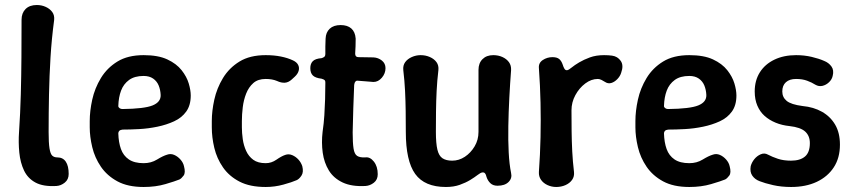

<svg xmlns="http://www.w3.org/2000/svg" viewBox="-20 -733 3392 766"><path d="M205 9Q153 12 122 -4.5Q91 -21 76 -52.5Q61 -84 57 -124.5Q53 -165 56 -207Q61 -282 63 -356.5Q65 -431 65.5 -505Q66 -579 66 -654Q66 -681 82 -697Q98 -713 127 -713Q146 -713 162.5 -705.5Q179 -698 188.5 -685Q198 -672 196 -653Q186 -578 181.5 -504Q177 -430 175.5 -355.5Q174 -281 174 -206Q174 -163 177.5 -141Q181 -119 188.5 -112Q196 -105 209 -105Q231 -105 242.5 -88Q254 -71 254 -39Q254 -17 238.5 -4.5Q223 8 205 9Z M553 13Q490 13 448.5 -9.5Q407 -32 382.5 -68Q358 -104 348 -146Q338 -188 338 -225V-250Q338 -290 348 -335.5Q358 -381 382.5 -421.5Q407 -462 448.5 -487.5Q490 -513 553 -513Q611 -513 647.5 -496Q684 -479 704.5 -453Q725 -427 733 -400Q741 -373 741 -352Q741 -313 723 -288Q705 -263 674.5 -249Q644 -235 608 -227.5Q572 -220 535.5 -218Q499 -216 469 -216Q460 -215 456 -211Q452 -207 452 -201Q453 -165 462.5 -138.5Q472 -112 494 -97Q516 -82 553 -82Q583 -82 606.5 -96.5Q630 -111 647 -116Q661 -121 675 -115Q689 -109 700 -96.5Q711 -84 714 -70Q721 -44 712.5 -32.5Q704 -21 696 -17Q679 -10 640 1.5Q601 13 553 13ZM468 -298Q556 -299 589 -312.5Q622 -326 621 -354Q620 -375 613 -392Q606 -409 591 -419.5Q576 -430 553 -430Q517 -430 495 -414Q473 -398 463 -371.5Q453 -345 452 -310Q452 -305 457 -301.5Q462 -298 468 -298Z M1040 13Q977 13 935.5 -8.5Q894 -30 869.5 -65.5Q845 -101 835 -143Q825 -185 825 -225V-250Q825 -290 835 -335.5Q845 -381 869.5 -421.5Q894 -462 935.5 -487.5Q977 -513 1040 -513Q1073 -513 1100.5 -507.5Q1128 -502 1149 -492Q1164 -485 1169.5 -474Q1175 -463 1171.5 -450.5Q1168 -438 1156 -427L1144 -416Q1131 -404 1116.5 -403Q1102 -402 1085 -410Q1066 -418 1040 -418Q1009 -418 990.5 -401.5Q972 -385 962 -359.5Q952 -334 948.5 -305Q945 -276 945 -250V-225Q945 -203 948.5 -178Q952 -153 962 -131Q972 -109 990.5 -95.5Q1009 -82 1040 -82Q1063 -82 1083 -96Q1103 -110 1118 -115Q1132 -120 1146 -114Q1160 -108 1170.5 -96.5Q1181 -85 1186 -70Q1192 -46 1182.5 -32Q1173 -18 1163 -14Q1145 -6 1110.5 3.5Q1076 13 1040 13Z M1438 9Q1383 12 1347 -5Q1311 -22 1292 -53Q1273 -84 1267.5 -124Q1262 -164 1267 -207Q1272 -241 1274 -273Q1276 -305 1277 -337Q1278 -369 1278 -403Q1278 -409 1276.5 -411.5Q1275 -414 1271 -416Q1267 -418 1263 -419Q1238 -422 1228 -432Q1218 -442 1218 -461Q1218 -479 1228 -489Q1238 -499 1263 -501Q1270 -503 1274 -506.5Q1278 -510 1278 -517Q1278 -532 1278 -548Q1278 -564 1279 -579Q1280 -604 1295.5 -618.5Q1311 -633 1339 -633Q1366 -633 1381.5 -619.5Q1397 -606 1399 -579Q1399 -564 1398.5 -549Q1398 -534 1397 -519Q1397 -505 1410 -505Q1426 -505 1441 -504.5Q1456 -504 1470 -504Q1489 -503 1503.5 -491.5Q1518 -480 1518 -461Q1518 -440 1503.5 -423Q1489 -406 1470 -406Q1455 -407 1439 -408.5Q1423 -410 1407 -411Q1402 -412 1398 -407.5Q1394 -403 1393 -394Q1391 -347 1389.5 -301Q1388 -255 1387 -205Q1387 -163 1390.5 -140.5Q1394 -118 1405 -111Q1416 -104 1437 -105Q1456 -108 1471.5 -88.5Q1487 -69 1487 -38Q1487 -16 1471.5 -4Q1456 8 1438 9Z M2019 -43Q2024 -22 2009 -7Q1994 8 1965 8Q1947 8 1936.5 -2Q1926 -12 1921 -27Q1919 -37 1915 -41.5Q1911 -46 1904 -45Q1897 -44 1885.5 -35Q1874 -26 1856 -15Q1838 -4 1814 4.5Q1790 13 1759 13Q1674 13 1636.5 -39Q1599 -91 1599 -207Q1599 -249 1598.5 -289.5Q1598 -330 1596 -370.5Q1594 -411 1589 -453Q1587 -472 1596.5 -485Q1606 -498 1623 -505.5Q1640 -513 1658 -513Q1678 -513 1695 -505.5Q1712 -498 1721.5 -485Q1731 -472 1729 -453Q1724 -411 1722 -370.5Q1720 -330 1719.5 -289.5Q1719 -249 1719 -207Q1719 -161 1725 -136Q1731 -111 1745.5 -101.5Q1760 -92 1784 -92Q1811 -92 1834.5 -107.5Q1858 -123 1873.5 -149Q1889 -175 1889 -207Q1889 -249 1889 -289.5Q1889 -330 1889 -371Q1889 -412 1889 -454Q1889 -481 1905 -497Q1921 -513 1948 -513Q1968 -513 1984.5 -505.5Q2001 -498 2010.5 -485Q2020 -472 2019 -453Q2015 -401 2012 -343.5Q2009 -286 2008 -229.5Q2007 -173 2009.5 -125Q2012 -77 2019 -43Z M2199 13Q2181 13 2164.5 5.5Q2148 -2 2138.5 -15.5Q2129 -29 2130 -47Q2135 -116 2136.5 -185Q2138 -254 2136.5 -323Q2135 -392 2130 -461Q2128 -482 2145.5 -493.5Q2163 -505 2184 -505Q2202 -505 2211 -497.5Q2220 -490 2225 -475Q2228 -465 2232 -458.5Q2236 -452 2243 -453Q2249 -454 2260.5 -463.5Q2272 -473 2290.5 -484Q2309 -495 2333.5 -504Q2358 -513 2390 -513Q2399 -513 2407 -512.5Q2415 -512 2422 -511Q2444 -508 2456.5 -490Q2469 -472 2458 -442Q2454 -429 2443 -417.5Q2432 -406 2419 -402Q2406 -398 2394 -406Q2388 -410 2380 -414Q2372 -418 2365 -418Q2339 -418 2315 -400Q2291 -382 2275.5 -353.5Q2260 -325 2260 -293Q2260 -251 2260.5 -210Q2261 -169 2263 -129Q2265 -89 2270 -47Q2272 -29 2262.5 -15.5Q2253 -2 2236 5.5Q2219 13 2199 13Z M2730 13Q2667 13 2625.5 -9.5Q2584 -32 2559.5 -68Q2535 -104 2525 -146Q2515 -188 2515 -225V-250Q2515 -290 2525 -335.5Q2535 -381 2559.5 -421.5Q2584 -462 2625.5 -487.5Q2667 -513 2730 -513Q2788 -513 2824.5 -496Q2861 -479 2881.5 -453Q2902 -427 2910 -400Q2918 -373 2918 -352Q2918 -313 2900 -288Q2882 -263 2851.5 -249Q2821 -235 2785 -227.5Q2749 -220 2712.5 -218Q2676 -216 2646 -216Q2637 -215 2633 -211Q2629 -207 2629 -201Q2630 -165 2639.5 -138.5Q2649 -112 2671 -97Q2693 -82 2730 -82Q2760 -82 2783.5 -96.5Q2807 -111 2824 -116Q2838 -121 2852 -115Q2866 -109 2877 -96.5Q2888 -84 2891 -70Q2898 -44 2889.5 -32.5Q2881 -21 2873 -17Q2856 -10 2817 1.5Q2778 13 2730 13ZM2645 -298Q2733 -299 2766 -312.5Q2799 -326 2798 -354Q2797 -375 2790 -392Q2783 -409 2768 -419.5Q2753 -430 2730 -430Q2694 -430 2672 -414Q2650 -398 2640 -371.5Q2630 -345 2629 -310Q2629 -305 2634 -301.5Q2639 -298 2645 -298Z M3136 13Q3097 13 3064 5.5Q3031 -2 3011 -10Q2992 -17 2981.5 -32Q2971 -47 2975 -70Q2979 -85 2989.5 -98Q3000 -111 3015 -117.5Q3030 -124 3044 -116Q3061 -107 3083.5 -99.5Q3106 -92 3136 -92Q3172 -92 3191.5 -108.5Q3211 -125 3211 -162Q3211 -191 3192.5 -208Q3174 -225 3130 -230Q3100 -233 3074.5 -243.5Q3049 -254 3030.5 -270.5Q3012 -287 3001.5 -311.5Q2991 -336 2991 -368Q2991 -412 3011.5 -444.5Q3032 -477 3069.5 -495Q3107 -513 3156 -513Q3189 -513 3218.5 -506Q3248 -499 3268 -490Q3286 -483 3297 -468Q3308 -453 3302 -430Q3299 -416 3287.5 -405Q3276 -394 3261.5 -390.5Q3247 -387 3233 -395Q3219 -404 3200 -411Q3181 -418 3156 -418Q3130 -418 3115.5 -405Q3101 -392 3101 -368Q3101 -345 3118.5 -330.5Q3136 -316 3182 -310Q3226 -306 3259.5 -287Q3293 -268 3312 -235.5Q3331 -203 3331 -156Q3331 -103 3306.5 -65.5Q3282 -28 3238.5 -7.5Q3195 13 3136 13Z"/></svg>

Font: Winky Sans Medium
Style: Regular
Weight: 500
Designer: Simon Atzbach
Foundry: typofactur
Version: Version 1.205